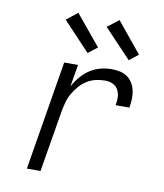

<svg xmlns="http://www.w3.org/2000/svg" viewBox="-85 -830 769 900"><g transform="rotate(10 300.0 -380.5)"><path d="M104 0 190 -520H256L238 -414Q251 -439 269.5 -461Q288 -483 311.5 -498.5Q335 -514 361.5 -521Q388 -528 414 -528Q435 -528 454.5 -524Q474 -520 489.5 -509Q505 -498 515 -481.5Q525 -465 529 -445.5Q533 -426 532 -405.5Q531 -385 528 -365H462Q466 -384 465.5 -403Q465 -422 456.5 -438Q448 -454 431 -462Q414 -470 395 -470Q373 -470 350.5 -465Q328 -460 308 -447.5Q288 -435 272.5 -417Q257 -399 245.5 -379Q234 -359 228 -337Q222 -315 218 -294L169 0ZM486 -583 357 -719 411 -761 529 -617ZM290 -583 162 -719 215 -761 334 -617Z"/></g></svg>

Font: Iosevka SS04 Light Extended
Style: Italic
Weight: 300
Width: 7
Italic angle: -9°
Monospace: yes
Designer: Belleve Invis
Foundry: Belleve Invis
Version: Version 19.0.0; ttfautohint (v1.8.4)